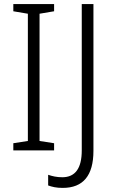

<svg xmlns="http://www.w3.org/2000/svg" viewBox="-20 -734 563 937"><path d="M244 0H45V-35L116 -46V-667L45 -679V-714H244V-679L173 -667V-46L244 -35ZM286 183Q263 183 245.5 179.5Q228 176 215 171V119Q229 124 246.5 127.5Q264 131 284 131Q379 131 379 0V-714H436V2Q436 183 286 183Z"/></svg>

Font: Noto Sans Myanmar SemiCondensed Light
Style: Regular
Weight: 300
Width: 4
Designer: Monotype Design Team
Foundry: Monotype Imaging Inc.
Version: Version 2.107; ttfautohint (v1.8.4.7-5d5b)